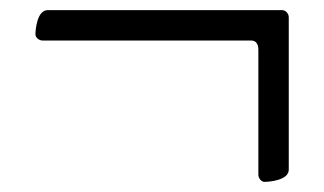

<svg xmlns="http://www.w3.org/2000/svg" viewBox="-20 -402 640 379"><path d="M502 -43C511 -43 550 -46 550 -67V-368C550 -375 544 -382 537 -382H74C53 -382 50 -343 50 -334C50 -328 57 -322 64 -322H476C486 -322 490 -314 490 -304V-57C490 -50 496 -43 502 -43Z"/></svg>

Font: EB Garamond
Style: Regular
Weight: 400
Designer: Georg Duffner and Octavio Pardo
Foundry: Georg Duffner
Version: Version 1.000;PS 001.000;hotconv 1.0.88;makeotf.lib2.5.64775